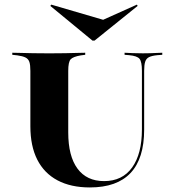

<svg xmlns="http://www.w3.org/2000/svg" viewBox="-20 -799 739 830"><path d="M111.3 -369.4V-492.7Q111.3 -518.5 106.9 -531.5Q102.4 -544.4 90.3 -550.4Q78.2 -556.5 54.8 -559.7L33.1 -562.1V-571Q49.2 -571 71.8 -570.2Q94.4 -569.4 122.6 -569Q150.8 -568.5 181.5 -568.5H192.7H204.8Q235.5 -568.5 262.1 -569Q288.7 -569.4 310.9 -570.2Q333.1 -571 348.4 -571V-562.1L329.8 -559.7Q296 -554 285.5 -542.7Q275 -531.5 275 -492.7V-369.4ZM368.5 11.3Q286.3 11.3 228.6 -19.4Q171 -50 141.1 -108.9Q111.3 -167.7 111.3 -253.2V-369.4H275V-226.6Q275 -124.2 314.9 -70.2Q354.8 -16.1 429.8 -16.1Q508.9 -16.1 551.2 -75Q593.5 -133.9 593.5 -239.5V-369.4H603.2V-238.7Q603.2 -113.7 544.4 -51.2Q485.5 11.3 368.5 11.3ZM593.5 -369.4V-492.7Q593.5 -531.5 583.5 -544.4Q573.4 -557.3 537.9 -560.5L518.5 -562.1V-571Q532.3 -570.2 553.2 -569.4Q574.2 -568.5 597.6 -568.5Q615.3 -568.5 630.6 -569Q646 -569.4 659.3 -570.2Q672.6 -571 681.5 -571V-562.1L660.5 -560.5Q636.3 -558.1 624.2 -552Q612.1 -546 607.7 -532.3Q603.2 -518.5 603.2 -492.7V-369.4ZM571.8 -779 575 -773.4 388.7 -623.4H379.8L197.6 -773.4L201.6 -779L458.1 -704L372.6 -689.5Z"/></svg>

Font: Playfair 144pt SemiExpanded Black
Style: Regular
Weight: 900
Width: 6
Designer: Claus Eggers Sørensen
Foundry: Claus Eggers Sørensen
Version: Version 2.203